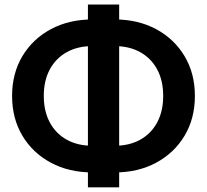

<svg xmlns="http://www.w3.org/2000/svg" viewBox="-20 -782 902 837"><path d="M383.8 -30.3Q280.8 -30.3 201.7 -72.8Q122.6 -115.2 77.6 -190.4Q32.7 -265.6 32.7 -363.8Q32.7 -461.9 77.6 -537.1Q122.6 -612.3 201.7 -654.8Q280.8 -697.3 383.8 -697.3H479Q582 -697.3 660.9 -654.8Q739.7 -612.3 784.7 -537.1Q829.6 -461.9 829.6 -363.8Q829.6 -265.6 784.7 -190.4Q739.7 -115.2 660.9 -72.8Q582 -30.3 479 -30.3ZM383.8 -146.5H479Q543.9 -146.5 591.6 -173.1Q639.2 -199.7 665.3 -248.5Q691.4 -297.4 691.4 -363.8Q691.4 -430.7 665.3 -479.2Q639.2 -527.8 591.6 -554.4Q543.9 -581.1 479 -581.1H383.8Q318.4 -581.1 270.8 -554.4Q223.1 -527.8 197 -479.2Q170.9 -430.7 170.9 -363.8Q170.9 -297.4 197 -248.5Q223.1 -199.7 270.8 -173.1Q318.4 -146.5 383.8 -146.5ZM363.3 34.7V-762.2H499.5V34.7Z"/></svg>

Font: Inter Cardless Display
Style: Bold
Weight: 700
Designer: Rasmus Andersson
Foundry: rsms
Version: Version 4.001;git-9221beed3